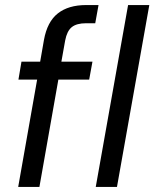

<svg xmlns="http://www.w3.org/2000/svg" viewBox="-20 -740 611 760"><path d="M52 0 127 -425H53L65 -496H139L154 -582Q167 -654 209 -687Q251 -720 321 -720H370L357 -648H321Q283 -648 264 -632.5Q245 -617 238 -580L223 -496H346L333 -425H211L136 0ZM359 0 487 -720H571L443 0Z"/></svg>

Font: DeepMind Sans
Style: Italic
Weight: 400
Italic angle: -10°
Designer: Jonny Pinhorn / Modifications: Colophon Foundry
Foundry: Colophon Foundry
Version: Version 1.002; ttfautohint (v1.8.2)